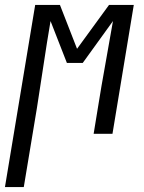

<svg xmlns="http://www.w3.org/2000/svg" viewBox="-61 -540 581 775"><path d="M-41 215 81 -520H181L250 -343L379 -520H479L393 0H317L334 -104Q348 -192 364 -279.5Q380 -367 395 -455L273 -286H209L143 -455Q128 -367 115 -279.5Q102 -192 88 -104L35 215Z"/></svg>

Font: Iosevka Fixed
Style: Italic
Weight: 400
Italic angle: -9°
Monospace: yes
Designer: Belleve Invis
Foundry: Belleve Invis
Version: Version 33.2.4